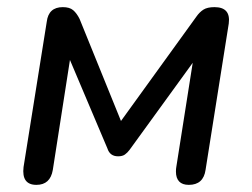

<svg xmlns="http://www.w3.org/2000/svg" viewBox="-20 -511 707 538"><path d="M46 -43 111 -450Q116 -491 156 -491Q175 -491 185 -482.5Q195 -474 203 -458L319 -172L530 -464Q539 -477 550 -484Q561 -491 581 -491Q627 -491 621 -445L556 -35Q550 7 509 7Q491 7 482 -2.5Q473 -12 473 -30Q473 -38 474 -43L520 -335L343 -91Q337 -83 330 -78Q323 -73 311 -73Q288 -73 281 -95L176 -343L128 -35Q121 7 82 7Q40 7 46 -43Z"/></svg>

Font: SN Pro
Style: Italic
Weight: 400
Italic angle: -9°
Designer: Tobias Whetton
Foundry: Supernotes
Version: Version 1.003